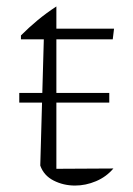

<svg xmlns="http://www.w3.org/2000/svg" viewBox="-20 -568 414 596"><path d="M155 -548V-479H334L330 -446H155V-44L332 -45Q310 -19 278 -5.5Q246 8 213 8Q177 8 146.5 -7.5Q116 -23 105 -54L116 -446H45V-458Q70 -483 96.5 -505Q123 -527 155 -548ZM39.8 -279.5H319.2V-249.5H39.8Z"/></svg>

Font: Piazzolla ExtraLight
Style: Regular
Weight: 200
Designer: Juan Pablo del Peral
Foundry: Huerta Tipografica
Version: Version 1.330